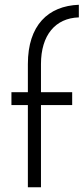

<svg xmlns="http://www.w3.org/2000/svg" viewBox="-20 -786 351 806"><path d="M97 -345V0H152V-345H283V-399H152V-517C152 -638 212 -710 311 -713V-766C182 -761 97 -680 97 -517V-399H28V-345Z"/></svg>

Font: Josefin Sans
Style: Regular
Weight: 400
Designer: Santiago Orozco
Foundry: Typemade
Version: 1.000